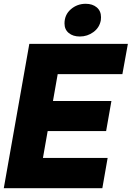

<svg xmlns="http://www.w3.org/2000/svg" viewBox="-21 -995 696 1015"><path d="M520 0H-1L134 -763H655L626 -603H284L259 -461H568L540 -302H231L206 -160H548ZM320 -871Q320 -917 353.5 -946Q387 -975 432 -975Q468 -975 490.5 -956Q513 -937 513 -904Q513 -893 512 -888Q505 -849 473 -825.5Q441 -802 401 -802Q365 -802 342.5 -820.5Q320 -839 320 -871Z"/></svg>

Font: Open Sauce Sans Black Italic
Style: Regular
Weight: 900
Italic angle: -10°
Designer: Alfredo Marco Pradil
Foundry: Creative Sauce Fz LLC
Version: Version 1.477